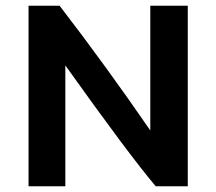

<svg xmlns="http://www.w3.org/2000/svg" viewBox="-20 -653 758 673"><path d="M209 -423.8V0H80.1V-632.8H189Q349.1 -424.8 506.8 -195.8V-632.8H638.2V0H525.9Q432.1 -110.8 209 -423.8Z"/></svg>

Font: Tajawal
Style: Bold
Weight: 700
Designer: Boutros Fonts
Foundry: Created by Boutros International 2017
Version: Version 1.700